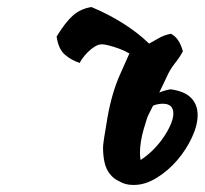

<svg xmlns="http://www.w3.org/2000/svg" viewBox="-20 -514 582 546"><path d="M320 2Q302 -6 292 -20Q281 -34 277 -53.5Q273 -73 273 -95Q273 -107 285.5 -179Q298 -251 323 -306Q334 -330 348 -362Q347 -362 346 -363Q334 -370 319 -375.5Q304 -381 290.5 -384.5Q277 -388 270 -388Q260 -388 249.5 -381.5Q239 -375 230 -366Q221 -357 214.5 -348Q208 -339 207 -335Q182 -343 164 -359Q146 -375 141 -410Q166 -451 187.5 -470Q209 -489 240 -494Q288 -474 330 -447.5Q372 -421 404 -390Q419 -398 432.5 -406Q446 -414 466 -418Q490 -406 500 -368Q491 -351 477 -333.5Q463 -316 454 -295Q447 -280 433 -251Q451 -258 465 -260Q504 -255 523 -236Q542 -217 542 -187Q542 -158 526 -123.5Q510 -89 484.5 -59Q459 -29 426 -8.5Q393 12 360 12Q336 12 320 2ZM380 -59Q385 -62 390 -66Q413 -83 431.5 -105.5Q450 -128 461.5 -151.5Q473 -175 473 -191Q473 -219 443 -219Q431 -219 419 -215Q417 -214 415 -213Q409 -201 402 -187Q399 -181 397 -174Q393 -161 389 -148Q378 -110 378 -79Q378 -67 380 -59Z"/></svg>

Font: Sweet Mavka Script
Style: Regular
Weight: 500
Designer: Pablo Impallari/Anastassiya Vishnevskaya
Foundry: Pablo Impallari/ Anastassiya Vishnevskaya
Version: Version 2.0/www.impallari.com/   behance.net/sweetcherry